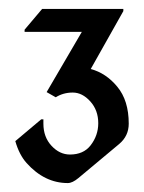

<svg xmlns="http://www.w3.org/2000/svg" viewBox="-20 -821 326 434"><path d="M75.2 -800.8H258.8V-795.9L185.1 -665Q219.7 -655.8 245.1 -625Q271 -593.8 271 -541.5Q271 -513.7 249.5 -495.6L157.2 -418.5Q143.6 -407.2 133.3 -407.2Q80.6 -407.2 40 -452.6Q23.4 -471.2 14.6 -502L73.2 -551.3H78.1V-541.5Q78.1 -511.2 96.4 -491.5Q114.7 -471.7 138.2 -471.7Q168.5 -471.7 184.6 -492.2Q202.1 -514.6 202.1 -542.5Q202.1 -571.8 184.1 -591.8Q166 -611.8 144.5 -611.8Q123 -611.8 106 -601.1L85.4 -612.8L165 -749H35.6V-753.9Z"/></svg>

Font: Gothica
Style: Book
Weight: 400
Designer: Wojciech Kalinowski "wmk69" (wmk69@o2.pl)
Foundry: Wojciech Kalinowski "wmk69" (wmk69@o2.pl)
Version: Version 2.1.0; 2021-05-14